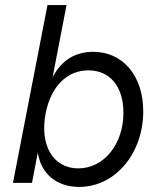

<svg xmlns="http://www.w3.org/2000/svg" viewBox="-20 -720 630 756"><path d="M292 16C433 16 544 -115 544 -282C544 -421 464 -516 347 -516C275 -516 220 -481 187 -415L242 -700H167L31 0H106L129 -120C140 -38 201 16 292 16ZM288 -57C189 -57 135 -149 160 -275C181 -380 244 -443 328 -443C413 -443 466 -379 466 -276C466 -152 389 -57 288 -57Z"/></svg>

Font: Uncut Sans
Style: Italic
Weight: 400
Italic angle: -11°
Designer: Kasper Nordkvist
Foundry: UNCUT.wtf
Version: Version 1.304;Glyphs 3.2 (3246)